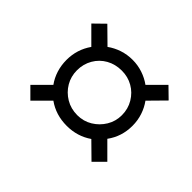

<svg xmlns="http://www.w3.org/2000/svg" viewBox="-98 -736 755 755"><g transform="rotate(-45 279.5 -358.5)"><path d="M128 -144 84 -188 147 -252Q115 -298 115 -357Q115 -418 148 -464L84 -528L128 -572L192 -508Q214 -524 241 -532.5Q268 -541 298 -541Q356 -541 403 -508L468 -573L512 -528L448 -463Q464 -441 473 -414Q482 -387 482 -357Q482 -328 473 -301Q464 -274 448 -252L512 -188L469 -144L404 -208Q382 -192 355 -183Q328 -174 298 -174Q238 -174 192 -208ZM298 -233Q333 -233 361.5 -250Q390 -267 406 -295Q422 -323 422 -357Q422 -393 406 -421.5Q390 -450 361.5 -466.5Q333 -483 298 -483Q264 -483 236 -466.5Q208 -450 191 -421.5Q174 -393 174 -357Q174 -323 191 -295Q208 -267 236 -250Q264 -233 298 -233Z"/></g></svg>

Font: Noto Serif Display Medium
Style: Italic
Weight: 500
Italic angle: -12°
Designer: Monotype Design Team
Foundry: Monotype Imaging Inc.
Version: Version 2.009